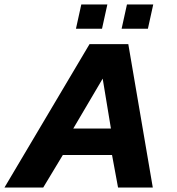

<svg xmlns="http://www.w3.org/2000/svg" viewBox="-46 -842 794 862"><path d="M295 -713 319 -822H436L412 -713ZM500 -713 524 -822H642L618 -713ZM-26 0 356 -644H530L640 0H484L457 -146H236L148 0ZM283 -265H452L415 -489Z"/></svg>

Font: Kanit SemiBold
Style: Italic
Weight: 600
Italic angle: -12°
Designer: Katatrad Team
Foundry: CadsonDemak
Version: Version 2.000; ttfautohint (v1.8.3)